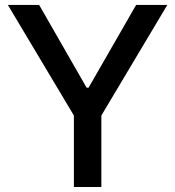

<svg xmlns="http://www.w3.org/2000/svg" viewBox="-20 -747 700 767"><path d="M11.4 -727.3 275.2 -285.5V0H384.9V-285.5L648.4 -727.3H523.8L333.8 -396.7H326L136.4 -727.3Z"/></svg>

Font: RED Number Medium
Style: Regular
Weight: 500
Designer: RED UED
Foundry: rsms
Version: Version 1.003;FEAKit 1.0